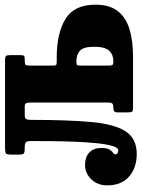

<svg xmlns="http://www.w3.org/2000/svg" viewBox="82 -642 575 780"><g transform="rotate(-90 370.0 -252.5)"><path d="M6.5 -105Q6.5 -144 31 -169.5Q55.5 -195 89.5 -195Q122 -195 140.2 -177.5Q158.5 -160 158.5 -128.5Q158.5 -106 152 -95.8Q145.5 -85.5 139 -81.2Q132.5 -77 132.5 -72Q132.5 -65 138.5 -62.5Q144.5 -60 149 -60Q159.5 -60 166.5 -83.5Q173.5 -107 177.5 -145.8Q181.5 -184.5 183.5 -231.2Q185.5 -278 186 -325Q186.5 -372 186.5 -411Q186.5 -429.5 182 -434.8Q177.5 -440 161.5 -440H157Q141 -440 136.2 -443.8Q131.5 -447.5 131.5 -464.5V-495.5Q131.5 -512 136 -516Q140.5 -520 156.5 -520H515Q528.5 -520 532 -516.2Q535.5 -512.5 535.5 -498.5V-460Q535.5 -446.5 533 -443.2Q530.5 -440 519 -440H513Q500 -440 496.5 -436.8Q493 -433.5 493 -419V-326.5Q493 -315.5 495.5 -312.8Q498 -310 510 -310H528Q624.5 -310 682.5 -274.5Q740.5 -239 740.5 -152.5Q740.5 -95 714.2 -61.8Q688 -28.5 640.2 -14.2Q592.5 0 528 0H322.5Q310 0 306.5 -3.2Q303 -6.5 303 -19.5V-62.5Q303 -73 307.5 -76.5Q312 -80 320.5 -80H322Q333.5 -80 338.2 -83.5Q343 -87 343 -104.5V-415.5Q343 -426 340.8 -433Q338.5 -440 328.5 -440H292.5Q279 -440 275.8 -434.5Q272.5 -429 272.5 -415Q272.5 -266.5 264 -171.2Q255.5 -76 226 -30.5Q196.5 15 134 15Q78 15 42.2 -16Q6.5 -47 6.5 -105ZM512 -80Q537 -80 553.2 -96.8Q569.5 -113.5 569.5 -157.5Q569.5 -202 553.2 -216Q537 -230 512 -230H506.5Q497 -230 495 -226.8Q493 -223.5 493 -208.5V-100.5Q493 -88 495.5 -84Q498 -80 508 -80Z"/></g></svg>

Font: Besley* Condensed
Style: Bold
Weight: 700
Width: 3
Designer: Owen Earl
Foundry: indestructible type*
Version: Version 3.000; ttfautohint (v1.8.3)